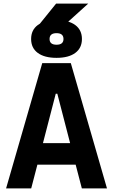

<svg xmlns="http://www.w3.org/2000/svg" viewBox="-20 -1043 626 1063"><path d="M182.1 -888.7 290.5 -1022.9H468.3L319.8 -888.7ZM13.7 0 213.9 -693.4H372.1L572.3 0H433.1L398.9 -131.3H187L152.8 0ZM217.8 -250.5H368.2L297.4 -523.9H288.6ZM293 -722.7Q226.1 -722.7 189.2 -750Q152.3 -777.3 152.3 -827.1Q152.3 -877 189.2 -904.3Q226.1 -931.6 293 -931.6Q359.9 -931.6 396.7 -904.3Q433.6 -877 433.6 -827.1Q433.6 -777.3 396.7 -750Q359.9 -722.7 293 -722.7ZM293 -795.4Q331.5 -795.4 331.5 -827.1Q331.5 -859.4 293 -859.4Q254.4 -859.4 254.4 -827.1Q254.4 -795.4 293 -795.4Z"/></svg>

Font: Cascadia Mono
Style: Bold
Weight: 700
Monospace: yes
Designer: Aaron Bell
Foundry: Saja Typeworks
Version: Version 2404.023; ttfautohint (v1.8.4)